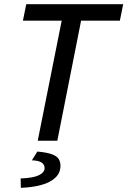

<svg xmlns="http://www.w3.org/2000/svg" viewBox="-20 -675 611 921"><path d="M161 0 276 -576H90L106 -655H571L555 -576H369L255 0ZM80 226 79 181Q139 179 166.5 165.5Q194 152 194 131Q194 115 180 105Q166 95 133 94L159 52Q205 56 229 65Q253 74 261.5 87.5Q270 101 270 120Q270 154 246 177Q222 200 179 212Q136 224 80 226Z"/></svg>

Font: Source Sans 3 ExtraLight Medium
Style: Italic
Weight: 500
Italic angle: -11°
Version: Version 3.052;hotconv 1.1.0;makeotfexe 2.6.0